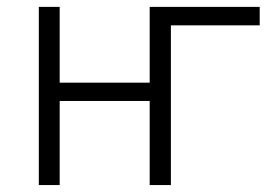

<svg xmlns="http://www.w3.org/2000/svg" viewBox="-20 -533 799 553"><path d="M91.8 0V-513.2H151.9V-294.9H411.1V-513.2H728V-460H472.2V0H411.1V-242.2H151.9V0Z"/></svg>

Font: Anuphan Light
Style: Regular
Weight: 300
Designer: Mike Abbink, Paul van der Laan, Pieter van Rosmalen, Mint Tantisuwanna
Foundry: Bold Monday; Cadson Demak
Version: Version 3.002;hotconv 1.0.109;makeotfexe 2.5.65596